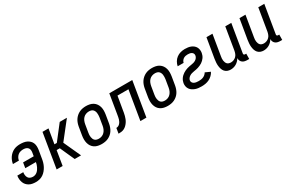

<svg xmlns="http://www.w3.org/2000/svg" viewBox="107 -1519 3787 2519"><g transform="rotate(-30 2000.0 -260.0)"><path d="M206 8Q180 8 154.5 3.5Q129 -1 107 -13Q85 -25 68.5 -43.5Q52 -62 43.5 -85.5Q35 -109 32.5 -135Q30 -161 35 -188H125Q121 -166 123.5 -145Q126 -124 136 -106.5Q146 -89 165.5 -80.5Q185 -72 207 -72Q224 -72 241 -78Q258 -84 271.5 -95.5Q285 -107 295.5 -122Q306 -137 314 -153.5Q322 -170 327 -186.5Q332 -203 335 -220H174L187 -300H348L357 -354Q360 -373 357 -392Q354 -411 341 -424.5Q328 -438 310 -443Q292 -448 272 -448Q252 -448 231 -442.5Q210 -437 193.5 -423.5Q177 -410 166 -390.5Q155 -371 152 -351L151 -348H61L62 -354Q66 -377 75.5 -400.5Q85 -424 99.5 -444.5Q114 -465 134 -482Q154 -499 177 -509.5Q200 -520 224 -524Q248 -528 272 -528Q298 -528 324 -524Q350 -520 372 -509.5Q394 -499 412 -481.5Q430 -464 439 -441.5Q448 -419 449 -393Q450 -367 446 -341L426 -221Q422 -193 414 -165.5Q406 -138 392.5 -112Q379 -86 359.5 -62.5Q340 -39 315.5 -22.5Q291 -6 262.5 1Q234 8 206 8Z M522 0 608 -520H699L662 -300H698L869 -520H978L773 -260L892 0H796L751 -99L697 -220H649L613 0Z M1204 8Q1175 8 1147 2Q1119 -4 1096 -19Q1073 -34 1058 -56.5Q1043 -79 1036 -106Q1029 -133 1029 -162Q1029 -191 1034 -221L1054 -341Q1058 -365 1066.5 -390Q1075 -415 1089.5 -437.5Q1104 -460 1124.5 -478Q1145 -496 1169 -507.5Q1193 -519 1218.5 -523.5Q1244 -528 1269 -528Q1298 -528 1326 -522Q1354 -516 1377 -501Q1400 -486 1415.5 -463.5Q1431 -441 1438 -414Q1445 -387 1444.5 -358Q1444 -329 1439 -299L1419 -179Q1415 -155 1406.5 -130Q1398 -105 1384 -82.5Q1370 -60 1349.5 -42Q1329 -24 1305 -12.5Q1281 -1 1255 3.5Q1229 8 1204 8ZM1206 -72Q1229 -72 1251.5 -80.5Q1274 -89 1291 -107Q1308 -125 1317.5 -147.5Q1327 -170 1331 -193L1351 -313Q1353 -329 1353.5 -345Q1354 -361 1352 -376.5Q1350 -392 1343.5 -406Q1337 -420 1326 -430Q1315 -440 1299.5 -444Q1284 -448 1268 -448Q1245 -448 1222 -439.5Q1199 -431 1182 -413Q1165 -395 1156 -372.5Q1147 -350 1143 -327L1123 -207Q1120 -191 1119.5 -175Q1119 -159 1121.5 -143.5Q1124 -128 1130 -114Q1136 -100 1147.5 -90Q1159 -80 1174.5 -76Q1190 -72 1206 -72Z M1460 0 1473 -80Q1487 -80 1501.5 -86Q1516 -92 1527 -104Q1538 -116 1545.5 -130Q1553 -144 1557.5 -158.5Q1562 -173 1564.5 -187.5Q1567 -202 1570 -217L1620 -520H1968L1882 0H1791L1864 -440H1698L1665 -246Q1662 -225 1658 -203.5Q1654 -182 1648.5 -160.5Q1643 -139 1634.5 -118Q1626 -97 1613 -77.5Q1600 -58 1583 -41.5Q1566 -25 1545.5 -15Q1525 -5 1503 -2.5Q1481 0 1460 0Z M2204 8Q2175 8 2147 2Q2119 -4 2096 -19Q2073 -34 2058 -56.5Q2043 -79 2036 -106Q2029 -133 2029 -162Q2029 -191 2034 -221L2054 -341Q2058 -365 2066.5 -390Q2075 -415 2089.5 -437.5Q2104 -460 2124.5 -478Q2145 -496 2169 -507.5Q2193 -519 2218.5 -523.5Q2244 -528 2269 -528Q2298 -528 2326 -522Q2354 -516 2377 -501Q2400 -486 2415.5 -463.5Q2431 -441 2438 -414Q2445 -387 2444.5 -358Q2444 -329 2439 -299L2419 -179Q2415 -155 2406.5 -130Q2398 -105 2384 -82.5Q2370 -60 2349.5 -42Q2329 -24 2305 -12.5Q2281 -1 2255 3.5Q2229 8 2204 8ZM2206 -72Q2229 -72 2251.5 -80.5Q2274 -89 2291 -107Q2308 -125 2317.5 -147.5Q2327 -170 2331 -193L2351 -313Q2353 -329 2353.5 -345Q2354 -361 2352 -376.5Q2350 -392 2343.5 -406Q2337 -420 2326 -430Q2315 -440 2299.5 -444Q2284 -448 2268 -448Q2245 -448 2222 -439.5Q2199 -431 2182 -413Q2165 -395 2156 -372.5Q2147 -350 2143 -327L2123 -207Q2120 -191 2119.5 -175Q2119 -159 2121.5 -143.5Q2124 -128 2130 -114Q2136 -100 2147.5 -90Q2159 -80 2174.5 -76Q2190 -72 2206 -72Z M2718 8Q2693 8 2669 5.5Q2645 3 2622.5 -5Q2600 -13 2580.5 -26Q2561 -39 2548 -58Q2535 -77 2530.5 -100.5Q2526 -124 2530 -149Q2533 -166 2539.5 -182Q2546 -198 2556.5 -213Q2567 -228 2580.5 -240.5Q2594 -253 2609 -262.5Q2624 -272 2640 -279.5Q2656 -287 2672.5 -292Q2689 -297 2706 -300.5Q2723 -304 2740 -306.5Q2757 -309 2773.5 -313.5Q2790 -318 2806 -327.5Q2822 -337 2832.5 -351.5Q2843 -366 2846 -383Q2849 -399 2843 -412.5Q2837 -426 2825 -434Q2813 -442 2798 -445Q2783 -448 2767 -448Q2751 -448 2734.5 -445Q2718 -442 2703 -433Q2688 -424 2677.5 -409Q2667 -394 2664 -378H2574Q2580 -410 2597.5 -440Q2615 -470 2642.5 -490.5Q2670 -511 2702.5 -519.5Q2735 -528 2767 -528Q2791 -528 2813.5 -525Q2836 -522 2856.5 -514Q2877 -506 2894.5 -492Q2912 -478 2922.5 -459Q2933 -440 2936 -417.5Q2939 -395 2935 -372Q2932 -355 2925.5 -338.5Q2919 -322 2909 -307.5Q2899 -293 2886 -280.5Q2873 -268 2858 -258Q2843 -248 2826.5 -241Q2810 -234 2794 -228.5Q2778 -223 2761 -220Q2744 -217 2727 -214Q2710 -211 2693 -206.5Q2676 -202 2660.5 -192.5Q2645 -183 2633.5 -168.5Q2622 -154 2620 -138Q2617 -120 2626.5 -105.5Q2636 -91 2650.5 -84Q2665 -77 2683 -74.5Q2701 -72 2719 -72Q2736 -72 2753 -74.5Q2770 -77 2787 -84Q2804 -91 2818 -103.5Q2832 -116 2841 -132L2916 -98Q2904 -72 2881 -50Q2858 -28 2831 -15Q2804 -2 2775 3Q2746 8 2718 8Z M3157 8Q3131 8 3108 -1Q3085 -10 3069.5 -28Q3054 -46 3046.5 -69.5Q3039 -93 3036.5 -118Q3034 -143 3036 -169Q3038 -195 3042 -221L3092 -520H3183L3131 -207Q3128 -192 3127 -176Q3126 -160 3128 -145Q3130 -130 3135.5 -116Q3141 -102 3151 -91.5Q3161 -81 3176 -76.5Q3191 -72 3207 -72Q3227 -72 3248 -80Q3269 -88 3285 -104Q3301 -120 3309 -140.5Q3317 -161 3321 -182L3377 -520H3468L3398 -98Q3397 -93 3397.5 -88Q3398 -83 3401.5 -79Q3405 -75 3410 -73.5Q3415 -72 3420 -72H3436L3435 8H3406Q3386 8 3367 3.5Q3348 -1 3333.5 -12.5Q3319 -24 3311.5 -42Q3304 -60 3305 -80Q3294 -60 3277.5 -43Q3261 -26 3241.5 -14.5Q3222 -3 3200 2.5Q3178 8 3157 8Z M3657 8Q3631 8 3608 -1Q3585 -10 3569.5 -28Q3554 -46 3546.5 -69.5Q3539 -93 3536.5 -118Q3534 -143 3536 -169Q3538 -195 3542 -221L3592 -520H3683L3631 -207Q3628 -192 3627 -176Q3626 -160 3628 -145Q3630 -130 3635.5 -116Q3641 -102 3651 -91.5Q3661 -81 3676 -76.5Q3691 -72 3707 -72Q3727 -72 3748 -80Q3769 -88 3785 -104Q3801 -120 3809 -140.5Q3817 -161 3821 -182L3877 -520H3968L3898 -98Q3897 -93 3897.5 -88Q3898 -83 3901.5 -79Q3905 -75 3910 -73.5Q3915 -72 3920 -72H3936L3935 8H3906Q3886 8 3867 3.5Q3848 -1 3833.5 -12.5Q3819 -24 3811.5 -42Q3804 -60 3805 -80Q3794 -60 3777.5 -43Q3761 -26 3741.5 -14.5Q3722 -3 3700 2.5Q3678 8 3657 8Z"/></g></svg>

Font: Iosevka Curly Medium
Style: Italic
Weight: 500
Italic angle: -9°
Monospace: yes
Designer: Belleve Invis
Foundry: Belleve Invis
Version: Version 22.1.2; ttfautohint (v1.8.4)